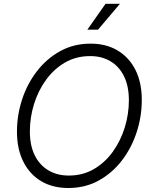

<svg xmlns="http://www.w3.org/2000/svg" viewBox="-20 -964 792 995"><path d="M334 10.3Q252.4 10.3 192.9 -25.4Q133.3 -61 100.6 -126.7Q67.9 -192.4 67.9 -281.2Q67.9 -367.2 94.5 -448.5Q121.1 -529.8 171.4 -595Q221.7 -660.2 292 -699Q362.3 -737.8 449.7 -737.8Q530.8 -737.8 590.3 -701.9Q649.9 -666 682.4 -600.8Q714.8 -535.6 714.8 -446.3Q714.8 -360.4 688.2 -278.8Q661.6 -197.3 611.6 -132.1Q561.5 -66.9 491.5 -28.3Q421.4 10.3 334 10.3ZM336.4 -54.2Q408.7 -54.2 466.3 -87.6Q523.9 -121.1 564.5 -177.5Q605 -233.9 626.5 -303.2Q647.9 -372.6 647.9 -444.3Q647.9 -517.1 622.8 -568.4Q597.7 -619.6 552.5 -646.5Q507.3 -673.3 447.3 -673.3Q374.5 -673.3 316.9 -639.9Q259.3 -606.4 218.5 -550Q177.7 -493.7 156.2 -424.3Q134.8 -355 134.8 -283.2Q134.8 -210.4 159.9 -159.4Q185.1 -108.4 230.7 -81.3Q276.4 -54.2 336.4 -54.2ZM432.6 -810.1 526.9 -944.3H601.6L487.8 -810.1Z"/></svg>

Font: Inter 18pt Light
Style: Italic
Weight: 300
Italic angle: -9.3988°
Designer: Rasmus Andersson
Foundry: rsms
Version: Version 4.001;git-66647c0bb